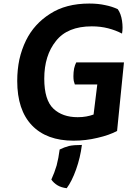

<svg xmlns="http://www.w3.org/2000/svg" viewBox="-20 -754 723 1061"><path d="M627 -30.3Q636.7 -125 665 -409.2Q598.6 -409.2 401.4 -409.2Q394.5 -396.5 389.6 -376Q385.7 -355.5 385.7 -333Q385.7 -318.4 387.7 -306.6Q390.6 -294.9 393.6 -287.1Q435.5 -287.1 517.6 -287.1Q512.7 -245.1 497.1 -121.1Q478.5 -114.3 457 -110.4Q435.5 -106.4 409.2 -106.4Q325.2 -106.4 275.4 -153.3Q224.6 -201.2 224.6 -319.3Q224.6 -447.3 289.1 -527.3Q352.5 -608.4 487.3 -608.4Q535.2 -608.4 577.1 -597.7Q619.1 -586.9 654.3 -568.4Q660.2 -599.6 654.3 -639.6Q648.4 -678.7 630.9 -703.1Q600.6 -717.8 561.5 -725.6Q522.5 -734.4 473.6 -734.4Q343.8 -734.4 256.8 -677.7Q168.9 -622.1 124 -531.2Q99.6 -481.4 86.9 -424.8Q75.2 -368.2 75.2 -306.6Q75.2 -146.5 156.2 -61.5Q237.3 23.4 386.7 23.4Q454.1 23.4 518.6 7.8Q583 -6.8 627 -30.3ZM432.6 46.9Q387.7 46.9 361.3 52.7Q335 59.6 309.6 72.3Q303.7 119.1 293 160.2Q281.2 200.2 263.7 238.3Q276.4 256.8 296.9 269.5Q317.4 282.2 348.6 286.1Q377 248 400.4 182.6Q423.8 117.2 432.6 46.9Z"/></svg>

Font: cl
Style: Bold Italic
Weight: 400
Designer: Mitja Miklavcic
Version: Version 7.504; 2011; Build 1022